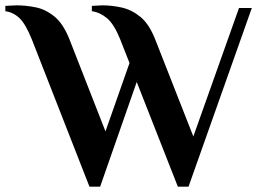

<svg xmlns="http://www.w3.org/2000/svg" viewBox="-58 -690 984 719"><path d="M277 9 61 -543Q38 -600 15 -622Q-8 -644 -38 -648V-668Q-34 -668 -18.5 -669Q-3 -670 4 -670Q39 -670 76 -662.5Q113 -655 146 -628Q179 -601 202 -543L337 -198L427 -454L392 -543Q369 -600 342.5 -622Q316 -644 286 -648V-668Q290 -668 304 -669Q318 -670 325 -670Q360 -670 397 -662Q434 -654 467 -627.5Q500 -601 523 -543L666 -179L837 -660H885L648 9H608L454 -383L317 9Z"/></svg>

Font: El Messiri
Style: Regular
Weight: 400
Designer: Mohamed Gaber
Foundry: Kief Type Foundry
Version: Version 2.020